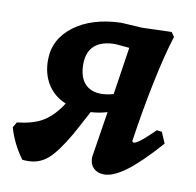

<svg xmlns="http://www.w3.org/2000/svg" viewBox="-70 -527 613 601"><g transform="rotate(10 236.5 -226.5)"><path d="M468 -116Q409 -49 368 -18.5Q327 12 298 12Q277 12 264.5 0Q252 -12 252 -32Q252 -39 253 -42L275 -182Q248 -174 223 -173L182 -97Q146 -35 119 -11.5Q92 12 55 12Q44 12 38 11Q5 -34 -9 -84L1 -101Q49 -106 79.5 -123Q110 -140 137 -179L141 -186Q104 -201 83.5 -233.5Q63 -266 63 -310Q63 -377 119.5 -419.5Q176 -462 268 -465L336 -461L429 -464L439 -450Q420 -391 401 -299.5Q382 -208 367 -106L371 -102Q378 -102 392 -112.5Q406 -123 437 -153L453 -151ZM245 -235Q263 -235 284 -241L307 -392L263 -396Q219 -396 196.5 -376Q174 -356 174 -317Q174 -277 192.5 -256Q211 -235 245 -235Z"/></g></svg>

Font: Alegreya
Style: Bold Italic
Weight: 700
Italic angle: -7°
Designer: Juan Pablo del Peral
Foundry: Huerta Tipografica
Version: Version 2.007; ttfautohint (v1.6)